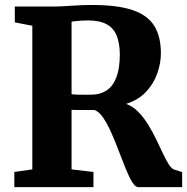

<svg xmlns="http://www.w3.org/2000/svg" viewBox="-20 -770 770 790"><path d="M39 0V-62.5L113 -73V-664L41 -678V-743H189.5Q221.5 -743 248.5 -744.8Q275.5 -746.5 301.8 -748Q328 -749.5 359 -749.5Q463.5 -749.5 525.5 -728.5Q587.5 -707.5 614.8 -663.5Q642 -619.5 642 -551Q642 -510 627 -467.5Q612 -425 580.5 -391.8Q549 -358.5 499 -342.5Q527 -332.5 549.2 -309.5Q571.5 -286.5 589.8 -256.8Q608 -227 623 -196Q638 -165 650.8 -137.8Q663.5 -110.5 675.2 -92.5Q687 -74.5 699 -71.5L729.5 -62V0H549Q536.5 0 523.8 -21Q511 -42 497.2 -75.8Q483.5 -109.5 469 -148Q454.5 -186.5 438.5 -222.8Q422.5 -259 405.2 -284.8Q388 -310.5 369 -317.5Q359.5 -317.5 346.5 -317.5Q333.5 -317.5 320 -317.5Q306.5 -317.5 294.5 -317.5Q282.5 -317.5 274.5 -318V-73L364.5 -62.5V0ZM357.5 -380.5Q392.5 -380.5 418.8 -398Q445 -415.5 459 -452.2Q473 -489 473 -545Q473 -591.5 460.2 -623Q447.5 -654.5 418.8 -670.2Q390 -686 341.5 -686Q327.5 -686 315.2 -685.2Q303 -684.5 292.8 -683.2Q282.5 -682 274.5 -681V-382.5Q283 -381 299.5 -380.5Q316 -380 332.8 -380.2Q349.5 -380.5 357.5 -380.5Z"/></svg>

Font: Merriweather 20pt ExtraBold
Style: Regular
Weight: 800
Version: Version 2.100